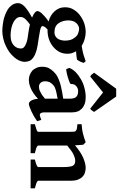

<svg xmlns="http://www.w3.org/2000/svg" viewBox="293 -1062 1010 1636"><g transform="rotate(90 798.0 -244.0)"><path d="M326.2 -293Q326.2 -318.8 319.8 -339.8Q315.9 -356 299.8 -377Q286.6 -395 269 -402.8Q247.1 -412.6 225.1 -413.1Q211.9 -413.1 200 -407Q188 -400.9 177 -389.9Q166 -378.9 160.2 -361.8Q154.3 -345.7 153.8 -321.8Q153.8 -296.9 160.2 -275.9Q166 -253.9 178.2 -237.8Q191.4 -219.7 209 -211.9Q228 -203.1 254.9 -203.1Q271 -203.1 282 -208Q293 -212.9 305.2 -225.1Q313 -232.9 319.8 -252.9Q326.2 -270 326.2 -293ZM271 21Q246.1 18.1 228 14.2Q223.1 13.2 209.5 10.5Q195.8 7.8 189 5.9Q174.8 14.6 153.8 34.2Q138.7 47.4 133.8 56.2Q127 68.4 126 74.2Q125 79.1 125 88.9Q125 106 136.2 120.1Q149.4 136.2 168.9 146Q194.8 159.2 219.2 164.1Q252.4 170.9 280.8 170.9Q310.5 170.9 331.1 164.1Q352.1 156.2 365 145Q377.9 133.8 386.2 117.2Q393.1 103 393.1 84Q393.1 72.8 389.2 64.9Q385.3 58.1 371.1 47.9Q357.9 40 334 32.2Q314.9 25.9 271 21ZM438 -313Q438 -274.9 421.9 -244.1Q405.8 -214.4 377 -190.9Q347.2 -167 313 -155.8Q276.9 -143.6 235.8 -144H231Q210.9 -126 207 -116.2Q202.1 -104 202.1 -103Q202.1 -98.6 205.1 -94.2Q207 -91.3 219.2 -85.9Q225.1 -83 252 -78.1Q287.1 -71.3 312 -67.9Q377 -59.1 407.2 -50.8Q443.4 -41 466.8 -24.9Q489.7 -9.8 498 7.8Q506.8 27.8 506.8 50.8Q506.8 72.8 496.1 97.2Q486.3 119.1 466.8 141.1Q445.8 165 423.8 181.2Q400.9 197.3 370.1 211.9Q343.3 225.1 309.1 233.2Q274.9 241.2 247.1 241.2Q221.2 241.2 193.8 237.8Q161.6 233.9 139.2 228Q115.2 221.2 88.9 210Q64 198.7 46.9 185.1Q27.8 168.9 18.1 150.9Q6.8 130.9 6.8 107.9Q6.8 95.7 12.2 83Q16.1 73.2 30.8 56.2Q43 43 68.8 24.9Q90.8 9.8 129.9 -12.2Q73.7 -35.2 74.2 -60.1Q74.2 -64 79.1 -74.2Q83.5 -83 94.2 -95.2Q101.1 -103 122.1 -122.1Q135.3 -134.3 163.1 -152.8Q135.3 -160.6 112.8 -173.8Q91.8 -187 75.2 -205.1Q60.1 -222.2 49.8 -246.1Q42 -266.1 42 -293.9Q42 -332 59.1 -361.8Q77.1 -394 106 -417Q138.2 -441.9 173.8 -455.1Q213.9 -469.2 254.9 -469.2Q284.7 -469.2 317.9 -459Q345.7 -451.2 371.1 -435.1Q417 -441.9 448.2 -451.2Q482.9 -461.9 502 -469.2L516.1 -451.2Q516.1 -450.2 511.2 -438L504.9 -422.9Q502.9 -418 497.1 -408.2Q494.1 -403.3 487.8 -395Q465.8 -391.1 455.1 -390.1Q439.9 -389.2 417 -387.2Q424.8 -374 433.1 -351.1Q438 -335.9 438 -313Z M933.6 -541Q932.6 -539.1 928.2 -532Q923.8 -524.9 920.4 -521Q914.6 -512.2 905.8 -507.8L767.6 -617.2L631.8 -507.8Q622.1 -512.7 614.7 -521Q611.8 -524.9 606.7 -531.5Q601.6 -538.1 599.6 -541L735.8 -729H802.7ZM717.8 -70.8Q723.6 -70.8 737.8 -73.2Q745.6 -74.2 759.8 -81.1Q782.7 -92.3 787.6 -96.2Q798.8 -104 820.8 -122.1V-230Q804.7 -228 771.5 -220.2Q748.5 -215.3 737.8 -210.9Q723.6 -206.1 715.8 -201.2Q707 -195.3 700.7 -189Q687.5 -175.8 680.7 -162.1Q672.9 -146 672.4 -126Q672.4 -107.9 676.8 -99.1Q681.6 -87.9 688.5 -82Q695.8 -76.2 703.6 -73.2Q709 -70.8 717.8 -70.8ZM1012.7 -55.2Q975.6 -31.2 969.7 -27.8Q933.6 -8.8 927.7 -5.9Q908.2 2.9 891.6 8.8Q874.5 14.6 866.7 15.1Q848.6 15.1 836.7 -5.9Q824.7 -26.9 821.8 -63Q800.8 -42 776.4 -25.9Q751.5 -8.8 734.4 -2Q715.3 5.9 694.8 11.2Q677.7 15.1 659.7 15.1Q637.7 15.1 619.6 7.8Q600.1 0.5 583.5 -13.2Q571.3 -22.9 558.6 -48.8Q548.8 -68.8 548.8 -98.1Q548.8 -132.3 560.5 -154.8Q573.7 -178.7 590.8 -195.8Q605 -210 617.7 -219.2Q631.8 -229 658.7 -240.2Q687.5 -252.4 722.7 -259.8Q760.7 -268.6 820.8 -277.8V-335Q820.8 -350.1 817.6 -364Q814.5 -377.9 807.6 -386.2Q799.8 -395 787.6 -399.9Q774.4 -404.8 757.8 -404.8Q744.6 -404.8 733.4 -400.9Q725.6 -397.9 713.4 -388.2Q703.6 -380.4 699.7 -369.1Q694.8 -355 695.8 -342.8Q695.8 -338.9 687.5 -335Q678.7 -330.6 666.5 -326.2Q658.7 -323.2 638.7 -317.1Q618.7 -311 609.4 -309.1Q593.3 -305.2 583.5 -304.2Q572.8 -302.7 568.4 -304.2L558.6 -330.1Q570.8 -359.9 595.7 -384.8Q615.7 -404.8 654.8 -428.2Q688 -448.2 727.5 -458Q769.5 -469.2 808.6 -469.2Q842.8 -469.2 866.7 -460.2Q890.6 -451.2 906.7 -435.1Q923.8 -418 930.7 -397.9Q937.5 -377.9 937.5 -352.1V-116.2Q937.5 -96.2 943.6 -87.2Q949.7 -78.1 957.5 -78.1Q958.5 -78.1 960.9 -78.6Q963.4 -79.1 964.8 -79.1Q967.8 -79.1 973.6 -81.1Q974.6 -81.1 976.6 -82Q978.5 -83 981 -83.5Q983.4 -84 985.8 -85Q988.8 -85.9 992.7 -87.4Q996.6 -88.9 1001.5 -90.8Z M1339.4 0V-36.1Q1377.4 -45.9 1389.2 -51.8Q1403.3 -58.6 1403.3 -64.9V-287.1Q1403.3 -314 1399.9 -332Q1397 -352.1 1392.1 -359.9Q1386.2 -371.1 1376 -375Q1363.8 -379.9 1352.1 -379.9Q1340.8 -379.9 1327.1 -377Q1318.4 -375 1298.3 -366.2Q1284.2 -360.4 1263.2 -345.2Q1247.1 -334 1220.2 -312V-64.9Q1220.2 -58.1 1237.3 -49.8Q1249.5 -44.9 1285.2 -36.1V0H1038.1V-36.1Q1074.2 -45.9 1086.9 -50.8Q1103 -56.6 1103 -64.9V-335.9Q1103 -342.8 1102.5 -353.3Q1102.1 -363.8 1102.1 -367.2Q1102.1 -378.4 1096.2 -383.8Q1089.4 -390.6 1077.1 -394Q1073.2 -395 1038.1 -398.9V-434.1Q1044.9 -435.1 1059.6 -436.5Q1074.2 -438 1082 -439Q1098.1 -440.9 1121.1 -446.8Q1145 -452.6 1157.2 -457Q1188 -466.8 1191.9 -469.2L1213.4 -448.2L1218.3 -377.9Q1273.4 -425.8 1325.2 -448.2Q1374.5 -469.2 1412.1 -469.2Q1430.2 -469.2 1453.1 -461.9Q1472.2 -456.1 1487.1 -440.9Q1502 -425.8 1511 -401.9Q1520 -377.9 1520 -344.2V-64.9Q1520 -62 1522.9 -59.1Q1526.9 -55.2 1534.2 -51.8Q1537.1 -50.8 1543.7 -48.3Q1550.3 -45.9 1554.2 -44.9Q1567.4 -40 1585 -36.1V0Z"/></g></svg>

Font: Gentium Basic
Style: Bold
Weight: 700
Designer: J. Victor Gaultney and Annie Olsen
Foundry: SIL International
Version: Version 1.100